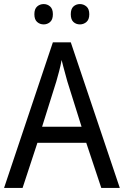

<svg xmlns="http://www.w3.org/2000/svg" viewBox="-20 -924 610 944"><path d="M478 0 404 -222H164L91 0H0L240 -716H328L569 0ZM311 -524Q308 -535 302.5 -555Q297 -575 291.5 -595.5Q286 -616 283 -629Q278 -601 270.5 -573Q263 -545 257 -524L187 -301H381ZM149 -854Q149 -880 162.5 -892Q176 -904 195 -904Q213 -904 226.5 -892Q240 -880 240 -854Q240 -828 226.5 -816Q213 -804 195 -804Q176 -804 162.5 -816Q149 -828 149 -854ZM328 -854Q328 -880 341 -892Q354 -904 373 -904Q391 -904 405 -892Q419 -880 419 -854Q419 -828 405 -816Q391 -804 373 -804Q354 -804 341 -816Q328 -828 328 -854Z"/></svg>

Font: Noto Sans Ethiopic SemCond
Style: Regular
Weight: 400
Width: 4
Designer: Monotype Design Team
Foundry: Monotype Imaging Inc.
Version: Version 2.102; ttfautohint (v1.8.4.7-5d5b)